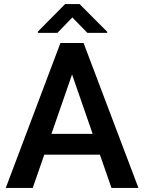

<svg xmlns="http://www.w3.org/2000/svg" viewBox="-20 -922 707 942"><path d="M8.3 0ZM470.2 -163.1H197.3L140.6 0H8.3L276.4 -710.9H360.4H390.1L659.2 0H526.9ZM434.6 -265.1 333.5 -556.6 232.4 -265.1ZM505.9 -760.7H408.7L335 -836.4L261.7 -760.7H166V-767.1L299.3 -901.9H370.6L505.9 -766.1Z"/></svg>

Font: Heebo Medium
Style: Regular
Weight: 500
Designer: Oded Ezer
Foundry: Meir Sadan
Version: Version 2.001; ttfautohint (v1.5.14-ce02) -l 8 -r 50 -G 200 